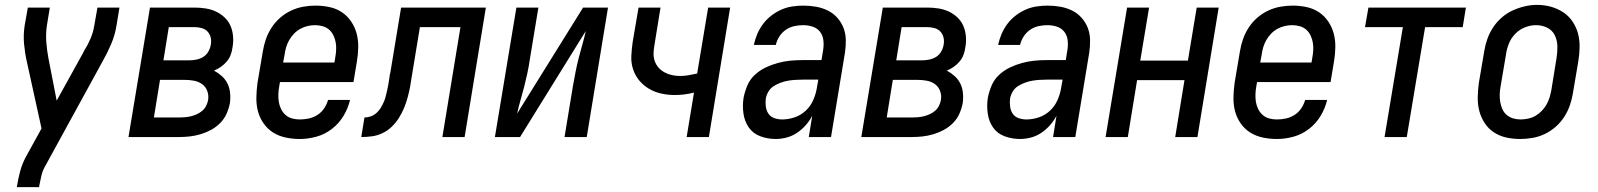

<svg xmlns="http://www.w3.org/2000/svg" viewBox="-20 -561 6540 786"><path d="M49 205 50 198Q55 168 63 138.5Q71 109 86 81Q86 81 86 81Q86 81 86 81Q86 81 86 81Q86 81 86 81L150 -35L90 -308Q82 -343 78.5 -380.5Q75 -418 81 -457L94 -530H184L172 -457Q167 -423 169.5 -389.5Q172 -356 178 -324L212 -149L321 -346Q322 -348 322.5 -349.5Q323 -351 324 -353L325 -354Q340 -378 351 -404Q362 -430 366 -457L379 -530H469L457 -457Q451 -418 435 -380.5Q419 -343 399 -308L165 119Q154 138 149.5 158Q145 178 141 198L140 205Z M506 0 594 -530H776Q799 -530 821.5 -526.5Q844 -523 863.5 -514Q883 -505 899 -490Q915 -475 923.5 -455.5Q932 -436 934 -413Q936 -390 932 -368Q930 -352 924.5 -337Q919 -322 908.5 -309.5Q898 -297 884.5 -287.5Q871 -278 856 -272Q873 -263 888 -249.5Q903 -236 911.5 -218.5Q920 -201 922 -180Q924 -159 921 -138Q917 -117 907.5 -95.5Q898 -74 881 -57Q864 -40 843.5 -29Q823 -18 801 -11.5Q779 -5 757 -2.5Q735 0 713 0ZM649 -314H755Q769 -314 784 -317Q799 -320 812 -328Q825 -336 833 -350Q841 -364 843 -378Q846 -393 842.5 -407.5Q839 -422 829.5 -432Q820 -442 805.5 -446Q791 -450 776 -450H671ZM610 -80H713Q725 -80 737 -81Q749 -82 761.5 -85Q774 -88 786 -93.5Q798 -99 808 -107.5Q818 -116 824 -128Q830 -140 832 -152Q835 -171 828.5 -188.5Q822 -206 807.5 -216.5Q793 -227 774.5 -230.5Q756 -234 737 -234H635Z M1207 8Q1178 8 1149.5 2Q1121 -4 1098 -18.5Q1075 -33 1059 -56Q1043 -79 1036 -105.5Q1029 -132 1029.5 -161.5Q1030 -191 1034 -221L1056 -351Q1060 -376 1068.5 -400.5Q1077 -425 1091.5 -447.5Q1106 -470 1126.5 -488Q1147 -506 1171.5 -517.5Q1196 -529 1221.5 -533.5Q1247 -538 1272 -538Q1301 -538 1329 -532Q1357 -526 1379.5 -511Q1402 -496 1417.5 -473Q1433 -450 1440 -423.5Q1447 -397 1446.5 -367.5Q1446 -338 1441 -309L1427 -225H1126L1123 -207Q1120 -191 1119.5 -174.5Q1119 -158 1121.5 -143Q1124 -128 1131 -114Q1138 -100 1149.5 -90Q1161 -80 1176 -76Q1191 -72 1207 -72Q1226 -72 1244.5 -76Q1263 -80 1279.5 -90.5Q1296 -101 1307 -117.5Q1318 -134 1323 -152H1413Q1405 -118 1386.5 -87Q1368 -56 1339 -33.5Q1310 -11 1275.5 -1.5Q1241 8 1207 8ZM1139 -305H1349L1352 -323Q1355 -339 1356 -355Q1357 -371 1354.5 -386Q1352 -401 1345.5 -415Q1339 -429 1328 -439Q1317 -449 1301.5 -453.5Q1286 -458 1270 -458Q1270 -458 1270 -458Q1270 -458 1270 -458Q1255 -458 1239.5 -454.5Q1224 -451 1209.5 -443Q1195 -435 1183.5 -423Q1172 -411 1164 -397Q1156 -383 1151.5 -368Q1147 -353 1145 -337Z M1459 0 1472 -80Q1485 -80 1497.5 -84.5Q1510 -89 1520.5 -98Q1531 -107 1538 -118.5Q1545 -130 1550.5 -142Q1556 -154 1559 -166.5Q1562 -179 1565 -191.5Q1568 -204 1570 -216.5Q1572 -229 1574 -242Q1574 -244 1574.5 -246Q1575 -248 1575 -250L1576 -256Q1577 -258 1577 -260Q1577 -262 1578 -264L1622 -530H1969L1882 0H1791L1865 -450H1699L1666 -250Q1663 -228 1659 -206.5Q1655 -185 1649 -163Q1643 -141 1634.5 -120Q1626 -99 1613.5 -79Q1601 -59 1584 -42.5Q1567 -26 1546 -16Q1525 -6 1503 -3Q1481 0 1459 0Z M2006 0 2094 -530H2184L2149 -318Q2145 -290 2139 -262Q2133 -234 2126 -206.5Q2119 -179 2111 -151.5Q2103 -124 2097 -96L2367 -530H2469L2382 0H2291L2326 -212Q2331 -240 2336.5 -268Q2342 -296 2349 -323.5Q2356 -351 2364 -378.5Q2372 -406 2378 -434L2109 0Z M2791 0 2821 -182Q2802 -177 2782 -174.5Q2762 -172 2742 -172Q2714 -172 2687 -178Q2660 -184 2637 -197.5Q2614 -211 2597 -231.5Q2580 -252 2571.5 -278Q2563 -304 2564.5 -332.5Q2566 -361 2570 -389L2594 -530H2684L2659 -376Q2656 -359 2655.5 -342.5Q2655 -326 2660.5 -310.5Q2666 -295 2676.5 -283.5Q2687 -272 2701 -264.5Q2715 -257 2731 -253.5Q2747 -250 2764 -250Q2781 -250 2799 -253Q2817 -256 2834 -260L2879 -530H2969L2882 0Z M3156 8Q3123 8 3093 -3Q3063 -14 3045.5 -39Q3028 -64 3023.5 -96.5Q3019 -129 3024 -161Q3029 -186 3039.5 -211Q3050 -236 3070 -254.5Q3090 -273 3114 -284.5Q3138 -296 3163.5 -303Q3189 -310 3214 -312.5Q3239 -315 3265 -315H3343L3350 -358Q3353 -378 3350.5 -397.5Q3348 -417 3336.5 -431.5Q3325 -446 3306.5 -452Q3288 -458 3268 -458Q3250 -458 3231.5 -454Q3213 -450 3197 -439Q3181 -428 3170.5 -411.5Q3160 -395 3156 -377H3066Q3071 -400 3080 -421.5Q3089 -443 3103.5 -462.5Q3118 -482 3137.5 -497Q3157 -512 3178.5 -521.5Q3200 -531 3223 -534.5Q3246 -538 3268 -538Q3295 -538 3320.5 -533.5Q3346 -529 3368.5 -518Q3391 -507 3407.5 -488.5Q3424 -470 3433 -447Q3442 -424 3442.5 -397.5Q3443 -371 3439 -345L3382 0H3291L3305 -87Q3294 -66 3278 -48Q3262 -30 3242.5 -17Q3223 -4 3200.5 2Q3178 8 3156 8ZM3182 -72Q3207 -72 3232.5 -80.5Q3258 -89 3278 -107.5Q3298 -126 3309 -151Q3320 -176 3324 -201L3330 -235H3265Q3250 -235 3235 -234Q3220 -233 3205.5 -230.5Q3191 -228 3176 -222.5Q3161 -217 3147.5 -208.5Q3134 -200 3126 -186.5Q3118 -173 3115 -158Q3113 -142 3115 -125.5Q3117 -109 3125.5 -96Q3134 -83 3149.5 -77.5Q3165 -72 3182 -72Z M3506 0 3594 -530H3776Q3799 -530 3821.5 -526.5Q3844 -523 3863.5 -514Q3883 -505 3899 -490Q3915 -475 3923.5 -455.5Q3932 -436 3934 -413Q3936 -390 3932 -368Q3930 -352 3924.5 -337Q3919 -322 3908.5 -309.5Q3898 -297 3884.5 -287.5Q3871 -278 3856 -272Q3873 -263 3888 -249.5Q3903 -236 3911.5 -218.5Q3920 -201 3922 -180Q3924 -159 3921 -138Q3917 -117 3907.5 -95.5Q3898 -74 3881 -57Q3864 -40 3843.5 -29Q3823 -18 3801 -11.5Q3779 -5 3757 -2.5Q3735 0 3713 0ZM3649 -314H3755Q3769 -314 3784 -317Q3799 -320 3812 -328Q3825 -336 3833 -350Q3841 -364 3843 -378Q3846 -393 3842.5 -407.5Q3839 -422 3829.5 -432Q3820 -442 3805.5 -446Q3791 -450 3776 -450H3671ZM3610 -80H3713Q3725 -80 3737 -81Q3749 -82 3761.5 -85Q3774 -88 3786 -93.5Q3798 -99 3808 -107.5Q3818 -116 3824 -128Q3830 -140 3832 -152Q3835 -171 3828.5 -188.5Q3822 -206 3807.5 -216.5Q3793 -227 3774.5 -230.5Q3756 -234 3737 -234H3635Z M4156 8Q4123 8 4093 -3Q4063 -14 4045.5 -39Q4028 -64 4023.5 -96.5Q4019 -129 4024 -161Q4029 -186 4039.5 -211Q4050 -236 4070 -254.5Q4090 -273 4114 -284.5Q4138 -296 4163.5 -303Q4189 -310 4214 -312.5Q4239 -315 4265 -315H4343L4350 -358Q4353 -378 4350.5 -397.5Q4348 -417 4336.5 -431.5Q4325 -446 4306.5 -452Q4288 -458 4268 -458Q4250 -458 4231.5 -454Q4213 -450 4197 -439Q4181 -428 4170.5 -411.5Q4160 -395 4156 -377H4066Q4071 -400 4080 -421.5Q4089 -443 4103.5 -462.5Q4118 -482 4137.5 -497Q4157 -512 4178.5 -521.5Q4200 -531 4223 -534.5Q4246 -538 4268 -538Q4295 -538 4320.5 -533.5Q4346 -529 4368.5 -518Q4391 -507 4407.5 -488.5Q4424 -470 4433 -447Q4442 -424 4442.5 -397.5Q4443 -371 4439 -345L4382 0H4291L4305 -87Q4294 -66 4278 -48Q4262 -30 4242.5 -17Q4223 -4 4200.5 2Q4178 8 4156 8ZM4182 -72Q4207 -72 4232.5 -80.5Q4258 -89 4278 -107.5Q4298 -126 4309 -151Q4320 -176 4324 -201L4330 -235H4265Q4250 -235 4235 -234Q4220 -233 4205.5 -230.5Q4191 -228 4176 -222.5Q4161 -217 4147.5 -208.5Q4134 -200 4126 -186.5Q4118 -173 4115 -158Q4113 -142 4115 -125.5Q4117 -109 4125.5 -96Q4134 -83 4149.5 -77.5Q4165 -72 4182 -72Z M4506 0 4594 -530H4684L4648 -313H4843L4879 -530H4969L4882 0H4791L4829 -233H4635L4597 0Z M5207 8Q5178 8 5149.5 2Q5121 -4 5098 -18.5Q5075 -33 5059 -56Q5043 -79 5036 -105.5Q5029 -132 5029.5 -161.5Q5030 -191 5034 -221L5056 -351Q5060 -376 5068.5 -400.5Q5077 -425 5091.5 -447.5Q5106 -470 5126.5 -488Q5147 -506 5171.5 -517.5Q5196 -529 5221.5 -533.5Q5247 -538 5272 -538Q5301 -538 5329 -532Q5357 -526 5379.5 -511Q5402 -496 5417.5 -473Q5433 -450 5440 -423.5Q5447 -397 5446.5 -367.5Q5446 -338 5441 -309L5427 -225H5126L5123 -207Q5120 -191 5119.5 -174.5Q5119 -158 5121.5 -143Q5124 -128 5131 -114Q5138 -100 5149.5 -90Q5161 -80 5176 -76Q5191 -72 5207 -72Q5226 -72 5244.5 -76Q5263 -80 5279.5 -90.5Q5296 -101 5307 -117.5Q5318 -134 5323 -152H5413Q5405 -118 5386.5 -87Q5368 -56 5339 -33.5Q5310 -11 5275.5 -1.5Q5241 8 5207 8ZM5139 -305H5349L5352 -323Q5355 -339 5356 -355Q5357 -371 5354.5 -386Q5352 -401 5345.5 -415Q5339 -429 5328 -439Q5317 -449 5301.5 -453.5Q5286 -458 5270 -458Q5270 -458 5270 -458Q5270 -458 5270 -458Q5255 -458 5239.5 -454.5Q5224 -451 5209.5 -443Q5195 -435 5183.5 -423Q5172 -411 5164 -397Q5156 -383 5151.5 -368Q5147 -353 5145 -337Z M5648 0 5723 -450H5568L5582 -530H5981L5968 -450H5814L5739 0Z M6203 8Q6174 8 6146.5 2Q6119 -4 6096 -19Q6073 -34 6058 -57Q6043 -80 6036 -106.5Q6029 -133 6029.5 -162.5Q6030 -192 6034 -221L6056 -351Q6060 -376 6068.5 -400.5Q6077 -425 6091.5 -447.5Q6106 -470 6127 -488.5Q6148 -507 6172 -518Q6196 -529 6221.5 -535Q6247 -541 6272 -541Q6302 -541 6329 -533.5Q6356 -526 6379 -511Q6402 -496 6417.5 -473Q6433 -450 6440 -423.5Q6447 -397 6446.5 -367.5Q6446 -338 6441 -309L6419 -179Q6415 -154 6406.5 -129.5Q6398 -105 6383.5 -82.5Q6369 -60 6348.5 -42Q6328 -24 6304 -12.5Q6280 -1 6254 3.5Q6228 8 6203 8ZM6205 -72Q6220 -72 6236 -75.5Q6252 -79 6266 -87Q6280 -95 6291.5 -107Q6303 -119 6311 -133Q6319 -147 6323.5 -162Q6328 -177 6331 -193L6352 -323Q6356 -347 6355.5 -371.5Q6355 -396 6345 -416.5Q6335 -437 6314 -447.5Q6293 -458 6268 -458Q6245 -458 6222.5 -449Q6200 -440 6183 -422.5Q6166 -405 6157 -382.5Q6148 -360 6145 -337L6123 -207Q6120 -191 6119.5 -175Q6119 -159 6121.5 -144Q6124 -129 6130 -115Q6136 -101 6147.5 -91Q6159 -81 6174 -76.5Q6189 -72 6205 -72Q6205 -72 6205 -72Q6205 -72 6205 -72Z"/></svg>

Font: Iosevka Curly Medium Oblique
Style: Regular
Weight: 500
Italic angle: -9°
Monospace: yes
Designer: Belleve Invis
Foundry: Belleve Invis
Version: Version 11.1.0; ttfautohint (v1.8.3)